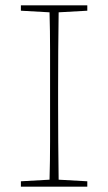

<svg xmlns="http://www.w3.org/2000/svg" viewBox="-20 -697 404 717"><path d="M58 -657V-677H306V-657L199 -651Q198 -581 197.5 -509.5Q197 -438 197 -367V-310Q197 -239 197.5 -168Q198 -97 199 -26L306 -20V0H58V-20L165 -26Q167 -97 167 -168Q167 -239 167 -310V-367Q167 -438 167 -509.5Q167 -581 165 -651Z"/></svg>

Font: Source Serif Pro ExtraLight
Style: Regular
Weight: 200
Designer: Frank Grießhammer
Foundry: Adobe Systems Incorporated
Version: Version 3.001;hotconv 1.0.111;makeotfexe 2.5.65597